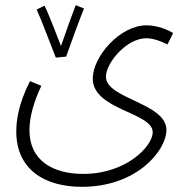

<svg xmlns="http://www.w3.org/2000/svg" viewBox="-20 -493 717 743"><path d="M196 -270 236 -274C250 -315 294 -434 305 -460L273 -473C266 -456 235 -370 216 -315C198 -361 165 -448 152 -471L122 -456C141 -415 180 -309 196 -270ZM43 16C43 160 149 230 297 230C510 230 624 89 624 10C624 -95 390 -110 390 -196C390 -250 470 -345 546 -345C574 -345 607 -332 628 -321L650 -365C631 -377 590 -395 547 -395C444 -395 339 -274 339 -189C339 -67 571 -59 571 19C571 71 471 180 302 180C187 180 94 130 94 11C94 -39 110 -98 140 -161L96 -179C50 -88 43 -24 43 16Z"/></svg>

Font: Noto Sans Arabic Cond Light
Style: Regular
Weight: 300
Width: 3
Designer: Monotype Design Team, Nadine Chahine, Nizar Qandah and Khaled Hosny
Foundry: Monotype Imaging Inc.
Version: Version 2.012